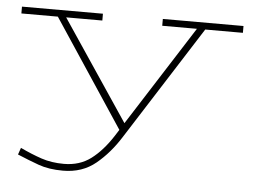

<svg xmlns="http://www.w3.org/2000/svg" viewBox="-44 -411 849 645"><g transform="rotate(5 381.0 -88.5)"><path d="M190 180Q142 180 107.5 167.5Q73 155 35 139L43 116Q81 134 115 145.5Q149 157 191 157Q244 157 282 128.5Q320 100 353 49L367 27L128 -334H5V-357H278V-334H156L382 3L597 -334H480V-357H752V-334H625L381 49Q346 105 300.5 142.5Q255 180 190 180Z"/></g></svg>

Font: Padyakke Expanded One
Style: Regular
Weight: 400
Designer: James Puckett
Foundry: Dunwich Type Founders
Version: Version 1.500; ttfautohint (v1.8.4.7-5d5b)